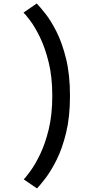

<svg xmlns="http://www.w3.org/2000/svg" viewBox="-20 -830 590 1074"><path d="M187 224 113 173.5Q125 161 150.8 125.8Q176.5 90.5 204.8 32.2Q233 -26 252.8 -107.5Q272.5 -189 272.5 -294Q272.5 -400 252.2 -481.8Q232 -563.5 203.5 -621.8Q175 -680 149 -714.5Q123 -749 111.5 -759.5L185.5 -810.5Q202.5 -793 233.2 -754.5Q264 -716 295.8 -653.5Q327.5 -591 349.5 -501.8Q371.5 -412.5 371.5 -294Q371.5 -176.5 349.8 -87.2Q328 2 296.2 65Q264.5 128 234.2 167.2Q204 206.5 187 224Z"/></svg>

Font: Trispace SemiCondensed
Style: Regular
Weight: 400
Width: 4
Designer: Tyler Finck
Foundry: Etcetera Type Company
Version: Version 1.210; ttfautohint (v1.8.3)